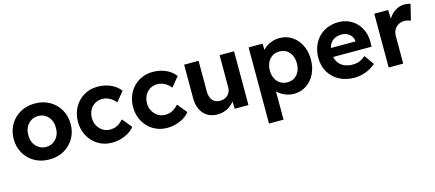

<svg xmlns="http://www.w3.org/2000/svg" viewBox="-54 -1072 4129 1824"><g transform="rotate(-15 2010.0 -160.0)"><path d="M316 10Q235 10 172 -25.5Q109 -61 72.5 -123Q36 -185 36 -264Q36 -344 72.5 -406.5Q109 -469 172 -504.5Q235 -540 316 -540Q397 -540 460 -504.5Q523 -469 559.5 -406.5Q596 -344 596 -264Q596 -185 559.5 -123Q523 -61 460 -25.5Q397 10 316 10ZM316 -113Q355 -113 386 -133Q417 -153 434.5 -187Q452 -221 451 -264Q452 -309 434.5 -343.5Q417 -378 386 -397.5Q355 -417 316 -417Q277 -417 245.5 -397Q214 -377 196.5 -343Q179 -309 180 -264Q179 -221 196.5 -187Q214 -153 245.5 -133Q277 -113 316 -113Z M933 10Q857 10 797 -26Q737 -62 702.5 -124.5Q668 -187 668 -264Q668 -343 702.5 -405.5Q737 -468 797 -504Q857 -540 933 -540Q1004 -540 1062.5 -513.5Q1121 -487 1154 -441L1077 -347Q1063 -366 1042 -382Q1021 -398 996.5 -407Q972 -416 946 -416Q905 -416 873 -396.5Q841 -377 823 -342.5Q805 -308 805 -265Q805 -223 824 -189Q843 -155 875 -135Q907 -115 946 -115Q972 -115 995.5 -122.5Q1019 -130 1039 -145Q1059 -160 1077 -180L1154 -86Q1121 -43 1060.5 -16.5Q1000 10 933 10Z M1475 10Q1399 10 1339 -26Q1279 -62 1244.5 -124.5Q1210 -187 1210 -264Q1210 -343 1244.5 -405.5Q1279 -468 1339 -504Q1399 -540 1475 -540Q1546 -540 1604.5 -513.5Q1663 -487 1696 -441L1619 -347Q1605 -366 1584 -382Q1563 -398 1538.5 -407Q1514 -416 1488 -416Q1447 -416 1415 -396.5Q1383 -377 1365 -342.5Q1347 -308 1347 -265Q1347 -223 1366 -189Q1385 -155 1417 -135Q1449 -115 1488 -115Q1514 -115 1537.5 -122.5Q1561 -130 1581 -145Q1601 -160 1619 -180L1696 -86Q1663 -43 1602.5 -16.5Q1542 10 1475 10Z M1969 10Q1912 10 1870 -15.5Q1828 -41 1805.5 -88.5Q1783 -136 1783 -202V-529H1925V-228Q1925 -172 1951.5 -140.5Q1978 -109 2025 -109Q2049 -109 2068.5 -116.5Q2088 -124 2102 -138Q2116 -152 2124 -171Q2132 -190 2132 -213V-529H2274V0H2139L2135 -109L2160 -121Q2149 -84 2120.5 -54Q2092 -24 2053 -7Q2014 10 1969 10Z M2417 220V-529H2554L2559 -411L2533 -420Q2539 -451 2566.5 -478Q2594 -505 2635 -522Q2676 -539 2721 -539Q2790 -539 2843.5 -504Q2897 -469 2928 -407Q2959 -345 2959 -264Q2959 -186 2928 -124Q2897 -62 2843 -26.5Q2789 9 2721 9Q2675 9 2633.5 -9Q2592 -27 2563 -55Q2534 -83 2527 -116L2560 -130V220ZM2689 -113Q2729 -113 2758.5 -132Q2788 -151 2804.5 -185.5Q2821 -220 2821 -264Q2821 -309 2804.5 -343.5Q2788 -378 2758.5 -397Q2729 -416 2689 -416Q2649 -416 2619 -397Q2589 -378 2572 -344Q2555 -310 2555 -264Q2555 -220 2572 -185.5Q2589 -151 2619 -132Q2649 -113 2689 -113Z M3317 10Q3231 10 3166.5 -25Q3102 -60 3066.5 -121Q3031 -182 3031 -260Q3031 -322 3051 -373.5Q3071 -425 3107 -462Q3143 -499 3192.5 -519.5Q3242 -540 3301 -540Q3355 -540 3400.5 -520.5Q3446 -501 3479.5 -465.5Q3513 -430 3531 -382Q3549 -334 3548 -277L3547 -233H3122L3099 -321H3430L3413 -303V-324Q3411 -352 3395.5 -373Q3380 -394 3356 -406.5Q3332 -419 3303 -419Q3258 -419 3227.5 -401.5Q3197 -384 3181.5 -351.5Q3166 -319 3166 -271Q3166 -224 3186 -188.5Q3206 -153 3243.5 -134Q3281 -115 3332 -115Q3367 -115 3396 -126Q3425 -137 3459 -164L3526 -69Q3498 -44 3463 -26Q3428 -8 3391 1Q3354 10 3317 10Z M3653 0V-529H3790L3795 -359L3771 -395Q3784 -435 3810.5 -468Q3837 -501 3873.5 -520.5Q3910 -540 3950 -540Q3968 -540 3983.5 -537.5Q3999 -535 4010 -530L3972 -375Q3961 -380 3943.5 -384.5Q3926 -389 3908 -389Q3885 -389 3864.5 -380.5Q3844 -372 3828.5 -356.5Q3813 -341 3804.5 -320Q3796 -299 3796 -273V0Z"/></g></svg>

Font: Readex Pro SemiBold
Style: Regular
Weight: 600
Designer: Bonnie Shaver-Troup, Thomas Jockin
Foundry: Lexend
Version: Version 1.204